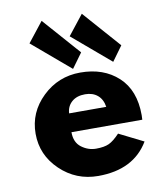

<svg xmlns="http://www.w3.org/2000/svg" viewBox="-91 -902 865 993"><g transform="rotate(-10 341.5 -405.5)"><path d="M619 -232H247Q247 -178 282 -152Q317 -126 358 -126Q401 -126 426 -137.5Q451 -149 483 -183L611 -119Q531 15 345 15Q229 15 146 -64.5Q63 -144 63 -256Q63 -368 146 -448Q229 -528 345 -528Q467 -528 543.5 -457.5Q620 -387 620 -256Q620 -238 619 -232ZM252 -330H447Q441 -370 415.5 -391.5Q390 -413 350 -413Q306 -413 280 -390Q254 -367 252 -330ZM368 -630 195 -826 113 -722 312 -553ZM579 -630 406 -826 324 -722 523 -553Z"/></g></svg>

Font: Hussar
Style: BoldWeb
Weight: 700
Foundry: Cannot Into Space Fonts
Version: Version 2.00